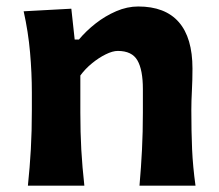

<svg xmlns="http://www.w3.org/2000/svg" viewBox="-20 -587 692 607"><path d="M68.2 0H246.7Q240.1 -59.3 237 -114Q234 -168.8 234 -231.3V-348.3Q249.6 -369.6 271 -387Q292.4 -404.5 314.2 -415.2Q336 -426 352.4 -426Q397.3 -426 414.5 -396Q431.7 -366.1 431.7 -305.5V-231.3Q431.7 -168.8 428.9 -114Q426.2 -59.3 421 0H598.1Q589.8 -59.3 587.3 -115.1Q584.9 -170.9 584.9 -239.5Q584.9 -267.4 586.7 -300.9Q588.5 -334.3 588.5 -370.2Q588.5 -467.7 545.3 -517.1Q502.1 -566.5 416.8 -566.5Q382.3 -566.5 347.5 -551.6Q312.7 -536.6 282.3 -512.8Q251.9 -488.9 229.6 -462.1H216.1L205.5 -559.5L54.8 -551.3Q69.4 -485.6 75 -421.3Q80.7 -357 80.7 -294.5V-239.5Q80.7 -170.9 77.5 -115.1Q74.4 -59.3 68.2 0Z"/></svg>

Font: Pinar-VF
Style: Regular
Weight: 300
Designer: Amin Abedi
Version: Version 3.0